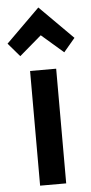

<svg xmlns="http://www.w3.org/2000/svg" viewBox="-92 -863 433 909"><g transform="rotate(-5 125.0 -408.5)"><path d="M126 -697 230 -607 284 -671 126 -829 -34 -671 21 -607ZM185 -533H61V12H185Z"/></g></svg>

Font: Repo DemiBold
Style: Regular
Weight: 600
Designer: Stefan Peev
Foundry: Context Ltd
Version: Version 1.502